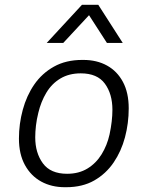

<svg xmlns="http://www.w3.org/2000/svg" viewBox="-20 -771 618 801"><path d="M250 10Q195 10 152 -13.5Q109 -37 84 -82.5Q59 -128 59 -193Q59 -254 75 -313Q91 -372 123 -418.5Q155 -465 205 -493Q255 -521 323 -521H328Q384 -521 426.5 -497.5Q469 -474 493 -429Q517 -384 517 -319Q517 -257 501.5 -198.5Q486 -140 454 -93Q422 -46 373 -18Q324 10 256 10ZM260 -46Q309 -46 345 -68Q381 -90 404 -127.5Q427 -165 437 -210Q443 -238 446 -264Q449 -290 449 -313Q449 -379 417.5 -422Q386 -465 317 -465Q268 -465 232 -443.5Q196 -422 173.5 -384.5Q151 -347 140 -301Q133 -273 130 -247Q127 -221 127 -198Q127 -133 159 -89.5Q191 -46 260 -46ZM175 -592 322 -751H390L492 -592H426L335 -733H375L244 -592Z"/></svg>

Font: Chivo ExtraLight
Style: Italic
Weight: 250
Italic angle: -8.05°
Designer: Hector Gatti
Foundry: Omnibus-Type
Version: Version 2.002